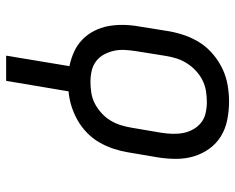

<svg xmlns="http://www.w3.org/2000/svg" viewBox="-92 -476 783 640"><g transform="rotate(90 300.0 -156.5)"><path d="M166 215 201 4Q176 -1 153 -11.5Q130 -22 112.5 -39Q95 -56 83.5 -78.5Q72 -101 67.5 -125.5Q63 -150 63.5 -176.5Q64 -203 69 -230L85 -330Q90 -357 99.5 -383.5Q109 -410 124.5 -433.5Q140 -457 163 -476Q186 -495 212 -507Q238 -519 265.5 -523.5Q293 -528 319 -528Q350 -528 380 -522Q410 -516 434.5 -501Q459 -486 476 -462.5Q493 -439 501.5 -411Q510 -383 510 -352Q510 -321 505 -290L488 -190Q484 -166 476 -142Q468 -118 455 -95.5Q442 -73 423 -54.5Q404 -36 381 -23Q358 -10 333.5 -2.5Q309 5 285 7L250 215ZM254 -66Q272 -66 290.5 -69Q309 -72 325.5 -80.5Q342 -89 357 -102.5Q372 -116 382 -132.5Q392 -149 397.5 -166.5Q403 -184 406 -202L423 -302Q426 -321 426.5 -340Q427 -359 423.5 -376.5Q420 -394 411 -409.5Q402 -425 388.5 -435.5Q375 -446 357 -450Q339 -454 320 -454Q302 -454 283.5 -451Q265 -448 248 -439.5Q231 -431 216.5 -417.5Q202 -404 191.5 -387.5Q181 -371 175.5 -353.5Q170 -336 167 -318L151 -218Q148 -199 147 -180Q146 -161 150 -143.5Q154 -126 162.5 -110.5Q171 -95 185 -84.5Q199 -74 217 -70Q235 -66 254 -66Z"/></g></svg>

Font: Iosevka HT Extended
Style: Italic
Weight: 400
Width: 7
Italic angle: -9°
Monospace: yes
Designer: Belleve Invis
Foundry: Belleve Invis
Version: Version 32.3.0; ttfautohint (v1.8.4)